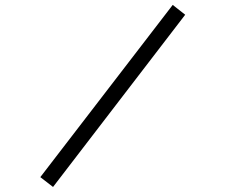

<svg xmlns="http://www.w3.org/2000/svg" viewBox="-20 -742 974 762"><path d="M715 -683.5 190.5 0 140 -39 665.5 -722.5Z"/></svg>

Font: CCSD_manrope
Style: Regular
Weight: 400
Designer: Mikhail Sharanda
Foundry: Mikhail Sharanda
Version: Version 4.503